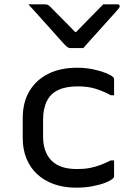

<svg xmlns="http://www.w3.org/2000/svg" viewBox="-20 -856 640 887"><path d="M365 -634Q350 -634 334.5 -634Q319 -634 305 -634Q298 -634 292 -638Q286 -642 273 -656Q265 -665 246.5 -685.5Q228 -706 204 -733Q180 -760 155.5 -787Q131 -814 111 -836Q130 -836 147.5 -836Q165 -836 183 -836Q194 -836 199.5 -834Q205 -832 212 -825Q226 -811 261 -775.5Q296 -740 348 -687L302 -708H355L310 -686Q362 -739 396 -774Q430 -809 457 -836H523Q527 -836 529 -835Q531 -834 532 -832Q533 -830 533 -827Q533 -823 529.5 -818.5Q526 -814 513 -799Q501 -786 480.5 -763Q460 -740 437.5 -715Q415 -690 395 -668Q375 -646 365 -634ZM335 -543Q379 -543 414 -535Q449 -527 472 -517.5Q495 -508 502 -500Q506 -497 506.5 -494.5Q507 -492 507 -489Q507 -471 507 -452.5Q507 -434 507 -416H492Q457 -435 421.5 -446Q386 -457 339 -457Q285 -457 249.5 -440.5Q214 -424 196.5 -389Q179 -354 179 -301V-226Q179 -189 189 -161Q199 -133 218 -114Q237 -95 266 -85Q295 -75 337 -75Q369 -75 395 -80Q421 -85 444.5 -94Q468 -103 492 -115H507Q507 -97 507 -78.5Q507 -60 507 -42Q507 -40 506.5 -38Q506 -36 504 -34Q494 -23 469.5 -13Q445 -3 409 4Q373 11 331 11Q274 11 228.5 -5.5Q183 -22 151 -52Q119 -82 102 -124Q85 -166 85 -219V-310Q85 -384 116.5 -436Q148 -488 204 -515.5Q260 -543 335 -543Z"/></svg>

Font: Rec Mono Linear
Style: Regular
Weight: 400
Monospace: yes
Version: Version 1.085; ttfautohint (v1.8.4.7-5d5b)